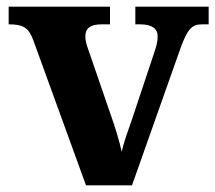

<svg xmlns="http://www.w3.org/2000/svg" viewBox="-20 -556 646 576"><path d="M80 -435 238 0H376L521 -410C542 -468 555 -483 586 -483H606V-536H386V-483H401C437 -483 453 -469 453 -447C453 -431 449 -417 443 -399L376 -198C365 -167 351 -128 345 -101C338 -134 325 -176 310 -218L245 -407C240 -421 236 -433 236 -447C236 -471 251 -483 285 -483H310V-536H6V-483C50 -483 66 -473 80 -435Z"/></svg>

Font: Noto Serif Telugu
Style: Bold
Weight: 700
Designer: Jelle Bosma - Monotype Design Team
Foundry: Monotype Imaging Inc.
Version: Version 2.005